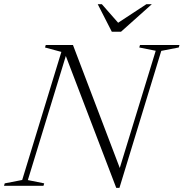

<svg xmlns="http://www.w3.org/2000/svg" viewBox="-48 -904 894 934"><path d="M542 -67.5 525.5 -57 709.5 -657 629.5 -673 633 -685H825L821.5 -673L736.5 -656.5L533 10H517.5L265 -650.5L279.5 -655.5L87.5 -28L167 -12L163.5 0H-28.5L-25 -12L60 -28.5L250.5 -651.5L171 -673L174.5 -685H307ZM690.5 -883.5 540.5 -749.5H496L427.5 -883.5H447.5L534 -785H514L664 -883.5Z"/></svg>

Font: Newsreader 36pt Light
Style: Italic
Weight: 300
Italic angle: -17°
Designer: Hugues Gentile
Foundry: Production Type
Version: Version 1.003